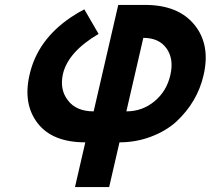

<svg xmlns="http://www.w3.org/2000/svg" viewBox="-20 -565 857 781"><path d="M494 -112Q559 -112 608.5 -153Q658 -194 673 -260Q688 -325 657.5 -368Q627 -411 563 -411ZM100 -260Q132 -403 269 -495Q299 -515 323 -527L381 -427Q257 -354 236 -264Q222 -201 256 -157Q290 -112 361 -112L461 -545H570Q705 -545 771 -464Q837 -383 808 -259Q783 -150 697 -70Q655 -32 594 -9Q533 14 466 14L424 196H285L327 14Q193 14 133 -64Q73 -142 100 -260Z"/></svg>

Font: Miedinger
Style: Bold-Italic
Weight: 700
Italic angle: -13°
Version: Version 001.000